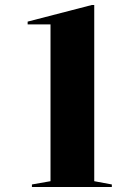

<svg xmlns="http://www.w3.org/2000/svg" viewBox="-20 -744 555 764"><path d="M107 0V-10L181 -23V-647H90V-658L345 -724H355V-23L425 -10V0Z"/></svg>

Font: Kalnia SemiExpanded
Style: Regular
Weight: 400
Width: 6
Designer: Frida Medrano
Foundry: Frida Medrano
Version: Version 1.105